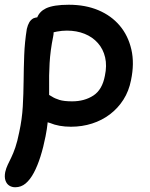

<svg xmlns="http://www.w3.org/2000/svg" viewBox="-35 -528 631 809"><path d="M264 6Q213 6 175 -10Q170 -11 166 -13Q163 16 157 46Q148 92 135.5 131.5Q123 171 107.5 200Q92 229 73 245Q54 261 29 261Q15 261 4 254Q-7 247 -12 232.5Q-17 218 -13 197Q-9 180 -2.5 166.5Q4 153 12.5 135.5Q21 118 29.5 93.5Q38 69 46 29Q58 -26 61 -79.5Q64 -133 64.5 -186.5Q65 -240 67 -295Q69 -350 78 -406Q82 -423 88.5 -434Q95 -445 106 -451Q114 -454 122 -455Q132 -480 159 -493Q191 -508 255 -508Q325 -508 379.5 -485Q434 -462 469.5 -420Q505 -378 518.5 -319.5Q532 -261 517 -190Q508 -144 485 -108Q462 -72 428.5 -46.5Q395 -21 353 -7.5Q311 6 264 6ZM191 -392Q191 -383 189 -374Q177 -315 174 -262Q171 -209 172 -159Q172 -143 172 -128Q177 -125 184 -121Q196 -113 215.5 -107Q235 -101 269 -101Q321 -101 358.5 -125.5Q396 -150 407 -209Q416 -251 408 -286Q400 -321 377.5 -346.5Q355 -372 321.5 -385.5Q288 -399 247 -399Q226 -399 205 -395Q197 -393 191 -392Z"/></svg>

Font: Shantell Sans Light Medium
Style: Italic
Weight: 500
Italic angle: -11°
Version: Version 1.011;[c5ecc13dd]